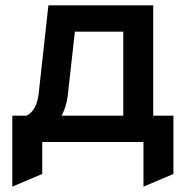

<svg xmlns="http://www.w3.org/2000/svg" viewBox="-20 -531 704 718"><path d="M26 167V-98.5H79.5Q99 -108.5 110.2 -129.8Q121.5 -151 125 -184L161 -511H553V-98.5H628.5V119.5L516.5 167V0H138V119.5ZM210.5 -98.5H441V-412.5H260L233 -171Q230 -149 224 -130.8Q218 -112.5 210.5 -98.5Z"/></svg>

Font: Overpass SemiBold
Style: Regular
Weight: 600
Designer: Delve Withrington, Dave Bailey, Thomas Jockin
Foundry: Delve Fonts LLC
Version: Version 4.000